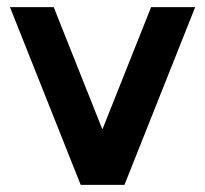

<svg xmlns="http://www.w3.org/2000/svg" viewBox="-20 -520 576 540"><path d="M8 -500 207 0H330L529 -500H405L268 -156L131 -500Z"/></svg>

Font: Unageo
Style: SemiBold
Weight: 600
Designer: Richard Sepsi
Foundry: Richard Sepsi
Version: Version 2.000